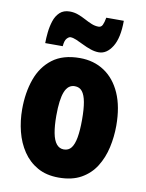

<svg xmlns="http://www.w3.org/2000/svg" viewBox="-87 -834 690 906"><g transform="rotate(10 258.0 -381.0)"><path d="M483 -278Q483 -225 471.5 -173.5Q460 -122 434 -80.5Q408 -39 364.5 -14.5Q321 10 257 10Q198 10 155.5 -14Q113 -38 85.5 -79Q58 -120 45 -171.5Q32 -223 32 -278Q32 -358 55 -422.5Q78 -487 128 -525Q178 -563 259 -563Q326 -563 376.5 -529.5Q427 -496 455 -432.5Q483 -369 483 -278ZM196 -276Q196 -227 202.5 -193Q209 -159 223 -142Q237 -125 258 -125Q281 -125 294 -142Q307 -159 313 -193Q319 -227 319 -278Q319 -329 313 -362Q307 -395 294 -411.5Q281 -428 258 -428Q226 -428 211 -391Q196 -354 196 -276ZM85 -604Q85 -627 88 -655.5Q91 -684 99.5 -710.5Q108 -737 126 -754Q144 -771 174 -771Q195 -771 214 -764Q233 -757 250.5 -747.5Q268 -738 285 -731Q302 -724 319 -724Q332 -724 338 -736.5Q344 -749 348 -772H432Q432 -690 405.5 -647.5Q379 -605 341 -605Q322 -605 301.5 -612Q281 -619 262 -628.5Q243 -638 226.5 -645Q210 -652 198 -652Q190 -652 180.5 -641.5Q171 -631 169 -604Z"/></g></svg>

Font: Noto Sans Khmer ExtraCondensed Black
Style: Regular
Weight: 900
Width: 2
Designer: Danh Hong and the Monotype Design Team
Foundry: Monotype Imaging Inc.
Version: Version 2.004